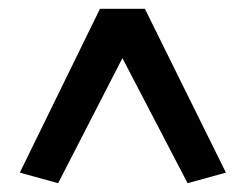

<svg xmlns="http://www.w3.org/2000/svg" viewBox="-20 -740 558 436"><path d="M207 -720H309L493 -348L406 -324L258 -608L112 -324L25 -348Z"/></svg>

Font: Convergence
Style: Regular
Weight: 400
Designer: Nicolas Silva and John Vargas
Foundry: Nicolas Silva and Jonh Vargas
Version: Version 1.002